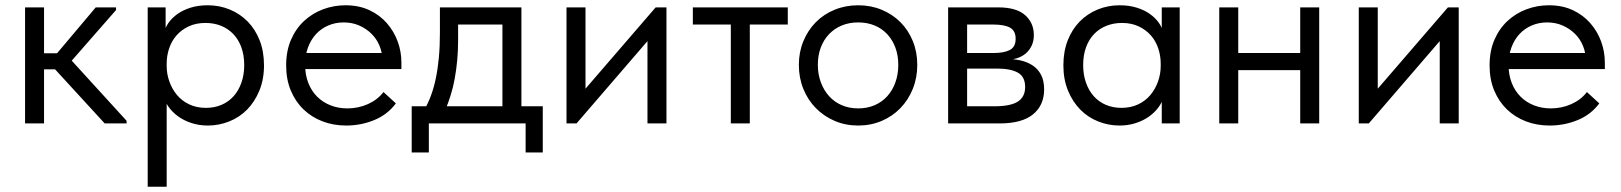

<svg xmlns="http://www.w3.org/2000/svg" viewBox="-20 -468 6147 728"><path d="M377 0H460V-10L252 -238L420 -430V-440H343L166 -230ZM99 -205H203V-266H99ZM75 0H147V-309V-316V-440H75V-316V-309V-126V-111Z M612 240V-111V-124V-309L608 -316V-440H540V-316V-309V240ZM768 8Q810 8 849 -7.5Q888 -23 917 -52.5Q946 -82 963.5 -124.5Q981 -167 981 -220Q981 -273 964.5 -315Q948 -357 919 -386.5Q890 -416 851 -432Q812 -448 768 -448Q732 -448 703 -439Q674 -430 653 -415Q632 -400 619 -381.5Q606 -363 603 -345V-227H612Q612 -257 621.5 -285Q631 -313 649.5 -334Q668 -355 695.5 -368Q723 -381 759 -381Q791 -381 817.5 -370.5Q844 -360 864 -339.5Q884 -319 895 -289Q906 -259 906 -221Q906 -185 895.5 -155Q885 -125 866 -103.5Q847 -82 820 -70.5Q793 -59 761 -59Q725 -59 697 -72.5Q669 -86 650.5 -108.5Q632 -131 622 -159.5Q612 -188 612 -217H598V-111Q603 -86 618 -64.5Q633 -43 655 -27Q677 -11 706 -1.5Q735 8 768 8Z M1293 8Q1348 8 1398.5 -12.5Q1449 -33 1481 -76L1434 -119Q1412 -90 1375.5 -73.5Q1339 -57 1297 -57Q1263 -57 1233.5 -68.5Q1204 -80 1182.5 -101.5Q1161 -123 1149 -153.5Q1137 -184 1137 -222Q1137 -259 1148 -288.5Q1159 -318 1178.5 -339Q1198 -360 1225 -371.5Q1252 -383 1283 -383Q1315 -383 1341.5 -371.5Q1368 -360 1388 -340.5Q1408 -321 1419 -294.5Q1430 -268 1430 -237V-215L1471 -267H1113V-206H1502V-231Q1502 -272 1488 -310.5Q1474 -349 1447 -380Q1420 -411 1380.5 -429.5Q1341 -448 1290 -448Q1246 -448 1205.5 -433Q1165 -418 1133.5 -389Q1102 -360 1083.5 -317.5Q1065 -275 1065 -220Q1065 -167 1082.5 -125Q1100 -83 1130.5 -53.5Q1161 -24 1202.5 -8Q1244 8 1293 8Z M1588 -50 1667 -47Q1679 -76 1688.5 -106Q1698 -136 1704 -169Q1710 -202 1713.5 -238.5Q1717 -275 1717 -315V-401L1682 -375H1926L1885 -401V-50H1957V-440H1648V-343Q1648 -292 1644 -249.5Q1640 -207 1632.5 -171Q1625 -135 1614 -105.5Q1603 -76 1588 -50ZM1541 110H1606V0H1973V110H2038V-65H1541Z M2128 0H2166L2478 -362L2435 -357V0H2507V-440H2466L2158 -83L2200 -88V-440H2128Z M2751 0H2823V-375H2967V-440H2607V-375H2751Z M3234 8Q3282 8 3323 -9.5Q3364 -27 3394 -58Q3424 -89 3441 -131Q3458 -173 3458 -222Q3458 -271 3441 -312.5Q3424 -354 3394 -384Q3364 -414 3323 -431Q3282 -448 3234 -448Q3186 -448 3144.5 -431Q3103 -414 3073 -383.5Q3043 -353 3026 -311.5Q3009 -270 3009 -222Q3009 -173 3026 -131Q3043 -89 3073.5 -58Q3104 -27 3145 -9.5Q3186 8 3234 8ZM3234 -57Q3200 -57 3172 -69Q3144 -81 3124 -103Q3104 -125 3092.5 -155.5Q3081 -186 3081 -222Q3081 -258 3092 -287.5Q3103 -317 3123.5 -338.5Q3144 -360 3172 -371.5Q3200 -383 3234 -383Q3268 -383 3296 -371.5Q3324 -360 3344 -338.5Q3364 -317 3375 -287.5Q3386 -258 3386 -222Q3386 -186 3375 -155.5Q3364 -125 3344 -103Q3324 -81 3296 -69Q3268 -57 3234 -57Z M3575 0H3770Q3855 0 3897 -34.5Q3939 -69 3939 -129Q3939 -162 3927.5 -184Q3916 -206 3896 -219.5Q3876 -233 3849 -239Q3822 -245 3790 -245V-241Q3815 -241 3835 -247Q3855 -253 3869.5 -265.5Q3884 -278 3892 -295.5Q3900 -313 3900 -335Q3900 -381 3867 -410.5Q3834 -440 3765 -440H3575ZM3647 -48V-399L3638 -375H3745Q3789 -375 3810 -363Q3831 -351 3831 -321Q3831 -290 3809 -278.5Q3787 -267 3747 -267H3638V-208H3760Q3812 -208 3839.5 -192.5Q3867 -177 3867 -138Q3867 -101 3839.5 -83Q3812 -65 3750 -65H3638Z M4385 0H4453V-309V-316V-440H4385V-316L4381 -309V-126L4385 -111ZM4225 8Q4258 8 4287 -1.5Q4316 -11 4338 -27Q4360 -43 4375 -64.5Q4390 -86 4395 -111V-217H4381Q4381 -188 4371 -159.5Q4361 -131 4342.5 -108.5Q4324 -86 4296 -72.5Q4268 -59 4232 -59Q4200 -59 4173 -70.5Q4146 -82 4127 -103.5Q4108 -125 4097.5 -155Q4087 -185 4087 -221Q4087 -259 4098 -289Q4109 -319 4129 -339.5Q4149 -360 4176 -370.5Q4203 -381 4234 -381Q4270 -381 4297.5 -368Q4325 -355 4343.5 -334Q4362 -313 4371.5 -285Q4381 -257 4381 -227H4390V-345Q4387 -363 4374 -381.5Q4361 -400 4340 -415Q4319 -430 4290 -439Q4261 -448 4225 -448Q4181 -448 4142 -432Q4103 -416 4074 -386.5Q4045 -357 4028.5 -315Q4012 -273 4012 -220Q4012 -167 4029.5 -124.5Q4047 -82 4076 -52.5Q4105 -23 4144 -7.5Q4183 8 4225 8Z M4646 -202H4940V-267H4646ZM4603 0H4675V-309V-316V-440H4603V-316V-309V-126V-111ZM4910 0H4982V-309V-316V-440H4910V-316V-309V-126V-111Z M5132 0H5170L5482 -362L5439 -357V0H5511V-440H5470L5162 -83L5204 -88V-440H5132Z M5856 8Q5911 8 5961.5 -12.5Q6012 -33 6044 -76L5997 -119Q5975 -90 5938.5 -73.5Q5902 -57 5860 -57Q5826 -57 5796.5 -68.5Q5767 -80 5745.5 -101.5Q5724 -123 5712 -153.5Q5700 -184 5700 -222Q5700 -259 5711 -288.5Q5722 -318 5741.5 -339Q5761 -360 5788 -371.5Q5815 -383 5846 -383Q5878 -383 5904.5 -371.5Q5931 -360 5951 -340.5Q5971 -321 5982 -294.5Q5993 -268 5993 -237V-215L6034 -267H5676V-206H6065V-231Q6065 -272 6051 -310.5Q6037 -349 6010 -380Q5983 -411 5943.5 -429.5Q5904 -448 5853 -448Q5809 -448 5768.5 -433Q5728 -418 5696.5 -389Q5665 -360 5646.5 -317.5Q5628 -275 5628 -220Q5628 -167 5645.5 -125Q5663 -83 5693.5 -53.5Q5724 -24 5765.5 -8Q5807 8 5856 8Z"/></svg>

Font: Tilda Sans VF
Style: Regular
Weight: 400
Designer: ParaType Ltd
Foundry: ParaType Ltd
Version: Version 1.010